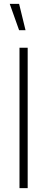

<svg xmlns="http://www.w3.org/2000/svg" viewBox="-20 -965 242 985"><path d="M80 -720H122V0H80ZM30 -945 78 -810H111L78 -945Z"/></svg>

Font: Tap Sans
Style: Regular
Weight: 400
Designer: Tap Payments
Foundry: Tap Payments
Version: Version 1.001;Glyphs 3.1.2 (3151)